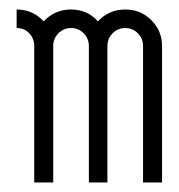

<svg xmlns="http://www.w3.org/2000/svg" viewBox="-20 -382 376 404"><path d="M244 -362Q276 -362 298.5 -339.5Q321 -317 321 -285V2H281V-285Q281 -301 270 -312Q259 -323 243.5 -323Q228 -323 217 -312Q206 -301 206 -285V2H167V-285Q167 -301 156 -312Q145 -323 129.5 -323Q114 -323 103 -312Q92 -301 92 -285V2H52V-285Q52 -301 41.5 -312Q31 -323 15 -323V-362Q49 -362 72 -337Q95 -362 129.5 -362Q164 -362 186 -337Q209 -362 244 -362Z"/></svg>

Font: RIT Chingam
Style: Regular
Weight: 400
Version: Version 1.2.1